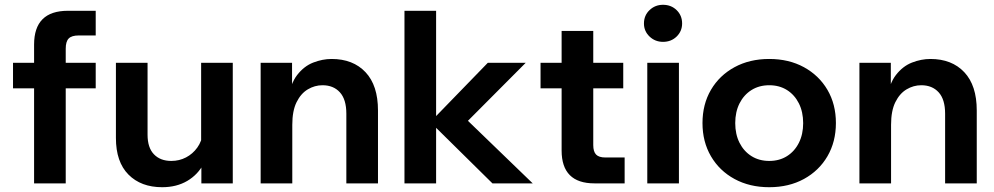

<svg xmlns="http://www.w3.org/2000/svg" viewBox="-20 -765 4147 801"><path d="M254.2 0H122.2V-579Q122.2 -720 263.2 -720H379.3V-617.1H308.5Q279 -617.1 266.6 -604.4Q254.2 -591.8 254.2 -561.7ZM379.3 -396.6H34.3V-503H379.3Z M951.1 0H820.1V-96L819.1 -124V-503H951.1ZM826 -209.9 852.6 -192Q854.6 -130.2 830.4 -83.5Q806.2 -36.8 761.5 -10.4Q716.7 16 656.6 16Q568.2 16 515.9 -36.7Q463.6 -89.4 463.6 -189.4V-503H595.6V-202.9Q595.6 -148.8 622.3 -121.2Q648.9 -93.6 694.6 -93.6Q728 -93.6 756.1 -108.3Q784.2 -123 803.1 -149.3Q822 -175.6 826 -209.9Z M1556.9 0H1424.9V-290.7Q1424.9 -350.2 1398 -379.8Q1371.2 -409.4 1325.4 -409.4Q1293 -409.4 1264.1 -392.2Q1235.2 -375 1217.3 -338.8Q1199.4 -302.7 1199.4 -244.2V0H1067.4V-503H1198.4V-346.7H1181.7Q1190.7 -414.4 1219.3 -451.6Q1247.9 -488.8 1286.5 -503.9Q1325.2 -519 1363.5 -519Q1452.9 -519 1504.9 -463.8Q1556.9 -408.6 1556.9 -304.2Z M1799.4 0H1667.4V-720H1799.4ZM2202.4 0H2034.4L1769.7 -261.1H1780.3L2015.1 -503H2173.2L1922.1 -250.9V-270.7Z M2585.9 0H2460.1Q2391.6 0 2357.3 -34.3Q2323 -68.6 2323 -137.1V-636H2455V-159.6Q2455 -132.5 2466.8 -120.2Q2478.6 -108 2505.4 -108H2585.9ZM2580.1 -396.6H2235.1V-503H2580.1Z M2812.4 0H2680.4V-503H2812.4ZM2746.1 -590.4Q2713.1 -590.4 2689.8 -612.6Q2666.5 -634.9 2666.5 -667Q2666.5 -700.6 2689.8 -722.8Q2713.1 -745 2745.9 -745Q2780.1 -745 2802.9 -722.7Q2825.7 -700.4 2825.7 -667.2Q2825.7 -634.9 2802.9 -612.6Q2780 -590.4 2746.1 -590.4Z M3189 16Q3107.3 16 3044.3 -18.3Q2981.3 -52.6 2946 -113.1Q2910.7 -173.6 2910.7 -251.5Q2910.7 -329.9 2946 -390.2Q2981.3 -450.4 3044.3 -484.7Q3107.3 -519 3189 -519Q3271.1 -519 3333.9 -484.7Q3396.6 -450.4 3432 -390.2Q3467.3 -329.9 3467.3 -251.8Q3467.3 -173.7 3432 -113.1Q3396.6 -52.6 3333.9 -18.3Q3271.1 16 3189 16ZM3189.3 -93.6Q3231.4 -93.6 3263.2 -113.6Q3295 -133.6 3312.9 -169.3Q3330.7 -204.9 3330.7 -251.4Q3330.7 -297.9 3312.9 -333.6Q3295 -369.3 3263.2 -389.4Q3231.4 -409.4 3189.3 -409.4Q3147.1 -409.4 3115.2 -389.4Q3083.2 -369.3 3065.2 -333.7Q3047.3 -298 3047.3 -251.5Q3047.3 -205 3065.2 -169.3Q3083.2 -133.7 3115.2 -113.6Q3147.1 -93.6 3189.3 -93.6Z M4054.9 0H3922.9V-290.7Q3922.9 -350.2 3896 -379.8Q3869.2 -409.4 3823.4 -409.4Q3791 -409.4 3762.1 -392.2Q3733.2 -375 3715.3 -338.8Q3697.4 -302.7 3697.4 -244.2V0H3565.4V-503H3696.4V-346.7H3679.7Q3688.7 -414.4 3717.3 -451.6Q3745.9 -488.8 3784.5 -503.9Q3823.2 -519 3861.5 -519Q3950.9 -519 4002.9 -463.8Q4054.9 -408.6 4054.9 -304.2Z"/></svg>

Font: Wix Madefor Display
Style: Regular
Weight: 400
Designer: Dalton Maag Ltd
Foundry: Dalton Maag Ltd
Version: Version 3.100